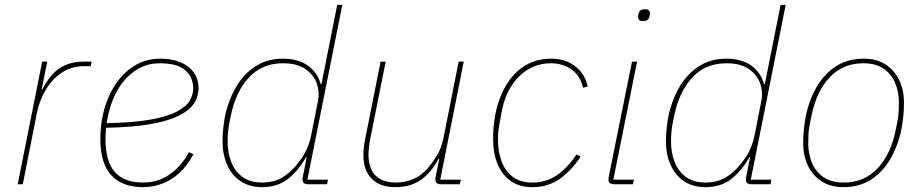

<svg xmlns="http://www.w3.org/2000/svg" viewBox="-20 -760 3808 792"><path d="M74 0H53L154 -506H175L152 -392H155Q172 -425 194.5 -451Q217 -477 249.5 -491.5Q282 -506 328 -506H358L354 -487H325Q276 -487 236 -461Q196 -435 169.5 -391Q143 -347 132 -293Z M570 12Q485 12 439.5 -36.5Q394 -85 394 -187Q394 -210 396 -232Q398 -254 402 -275Q416 -346 449 -400.5Q482 -455 531 -486.5Q580 -518 641 -518Q677 -518 706 -509.5Q735 -501 756 -485Q777 -469 788 -446.5Q799 -424 799 -395Q799 -376 791.5 -354.5Q784 -333 762.5 -312.5Q741 -292 699 -274.5Q657 -257 588.5 -246Q520 -235 418 -233Q417 -226 416 -211.5Q415 -197 415 -189Q415 -93 454 -50Q493 -7 570 -7Q632 -7 680 -40.5Q728 -74 759 -132L778 -124Q740 -54 686.5 -21Q633 12 570 12ZM639 -499Q583 -499 538.5 -469Q494 -439 464.5 -387.5Q435 -336 423 -269L420 -252Q533 -254 603 -267Q673 -280 711 -300.5Q749 -321 763 -345.5Q777 -370 777 -395Q777 -441 744.5 -470Q712 -499 639 -499Z M1329 0H1251Q1240 0 1234 -4.5Q1228 -9 1228 -19Q1228 -24 1228.5 -27.5Q1229 -31 1230 -35L1245 -111H1242Q1211 -56 1168 -22Q1125 12 1061 12Q1009 12 972.5 -12.5Q936 -37 917 -80Q898 -123 898 -176Q898 -202 900.5 -226.5Q903 -251 907 -275Q921 -344 952.5 -399Q984 -454 1033 -486Q1082 -518 1147 -518Q1211 -518 1250.5 -489Q1290 -460 1303 -413H1306L1371 -740H1392L1248 -19H1333ZM1061 -7Q1093 -7 1119 -16Q1145 -25 1171 -47Q1200 -71 1227 -111.5Q1254 -152 1264 -204L1292 -346Q1299 -380 1287 -415Q1275 -450 1241 -474.5Q1207 -499 1147 -499Q1061 -499 1006.5 -440Q952 -381 932 -282L925 -247Q922 -231 920.5 -214Q919 -197 919 -176Q919 -130 934 -91.5Q949 -53 980.5 -30Q1012 -7 1061 -7Z M1550 -506H1571L1507 -186Q1504 -170 1502 -151.5Q1500 -133 1500 -123Q1500 -65 1529 -36Q1558 -7 1614 -7Q1648 -7 1682.5 -20.5Q1717 -34 1747 -69Q1764 -89 1782.5 -119Q1801 -149 1810 -194L1872 -506H1893L1796 -19H1881L1877 0H1799Q1788 0 1782 -4.5Q1776 -9 1776 -19Q1776 -24 1776.5 -27.5Q1777 -31 1778 -35L1792 -105H1789Q1759 -48 1716 -18Q1673 12 1611 12Q1547 12 1513 -23Q1479 -58 1479 -120Q1479 -135 1481 -152.5Q1483 -170 1486 -185Z M2176 12Q2122 12 2086 -14Q2050 -40 2032 -84.5Q2014 -129 2014 -186Q2014 -214 2016.5 -240.5Q2019 -267 2024 -292Q2038 -359 2068.5 -409.5Q2099 -460 2145.5 -489Q2192 -518 2254 -518Q2313 -518 2353.5 -486Q2394 -454 2404 -403L2385 -398Q2374 -447 2338 -473Q2302 -499 2252 -499Q2176 -499 2121 -444.5Q2066 -390 2049 -297L2040 -248Q2037 -230 2035.5 -217.5Q2034 -205 2034 -186Q2034 -137 2048.5 -96Q2063 -55 2094.5 -31Q2126 -7 2176 -7Q2235 -7 2279.5 -39Q2324 -71 2358 -123L2375 -114Q2338 -57 2289.5 -22.5Q2241 12 2176 12Z M2632 -673Q2621 -673 2616.5 -678Q2612 -683 2612 -689Q2612 -692 2612.5 -695.5Q2613 -699 2614 -703Q2616 -712 2622 -717Q2628 -722 2641 -722Q2652 -722 2656.5 -717Q2661 -712 2661 -706Q2661 -703 2660.5 -700Q2660 -697 2659 -692Q2657 -683 2651 -678Q2645 -673 2632 -673ZM2591 0H2513Q2502 0 2496 -4.5Q2490 -9 2490 -19Q2490 -24 2490.5 -27.5Q2491 -31 2492 -35L2587 -506H2608L2510 -19H2595Z M3158 0H3080Q3069 0 3063 -4.5Q3057 -9 3057 -19Q3057 -24 3057.5 -27.5Q3058 -31 3059 -35L3074 -111H3071Q3040 -56 2997 -22Q2954 12 2890 12Q2838 12 2801.5 -12.5Q2765 -37 2746 -80Q2727 -123 2727 -176Q2727 -202 2729.5 -226.5Q2732 -251 2736 -275Q2750 -344 2781.5 -399Q2813 -454 2862 -486Q2911 -518 2976 -518Q3040 -518 3079.5 -489Q3119 -460 3132 -413H3135L3200 -740H3221L3077 -19H3162ZM2890 -7Q2922 -7 2948 -16Q2974 -25 3000 -47Q3029 -71 3056 -111.5Q3083 -152 3093 -204L3121 -346Q3128 -380 3116 -415Q3104 -450 3070 -474.5Q3036 -499 2976 -499Q2890 -499 2835.5 -440Q2781 -381 2761 -282L2754 -247Q2751 -231 2749.5 -214Q2748 -197 2748 -176Q2748 -130 2763 -91.5Q2778 -53 2809.5 -30Q2841 -7 2890 -7Z M3459 12Q3406 12 3368.5 -12.5Q3331 -37 3312 -78Q3293 -119 3293 -169Q3293 -198 3296 -226.5Q3299 -255 3304 -281Q3318 -349 3349.5 -402.5Q3381 -456 3429 -487Q3477 -518 3543 -518Q3597 -518 3634 -493.5Q3671 -469 3690 -428Q3709 -387 3709 -337Q3709 -308 3706 -279.5Q3703 -251 3698 -225Q3684 -158 3652.5 -104Q3621 -50 3573 -19Q3525 12 3459 12ZM3461 -7Q3545 -7 3600 -65.5Q3655 -124 3675 -225L3683 -265Q3686 -282 3687 -300Q3688 -318 3688 -337Q3688 -381 3672.5 -418Q3657 -455 3624.5 -477Q3592 -499 3541 -499Q3457 -499 3402 -440.5Q3347 -382 3327 -281L3319 -241Q3316 -225 3315 -207Q3314 -189 3314 -169Q3314 -125 3329.5 -88Q3345 -51 3377.5 -29Q3410 -7 3461 -7Z"/></svg>

Font: IBM Plex Sans Thin
Style: Italic
Weight: 250
Italic angle: -11.31°
Designer: Mike Abbink, Paul van der Laan, Pieter van Rosmalen
Foundry: Bold Monday
Version: Version 3.201